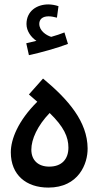

<svg xmlns="http://www.w3.org/2000/svg" viewBox="-20 -848 447 870"><path d="M111 -598C167 -610 241 -631 288 -649L272 -701C254 -694 234 -687 212 -681C189 -688 158 -709 158 -740C158 -761 173 -774 200 -774C214 -774 225 -771 238 -768L245 -820C231 -825 213 -828 199 -828C147 -828 100 -798 100 -739C100 -707 121 -679 145 -663C133 -660 119 -657 99 -652ZM199 2C336 2 378 -106 377 -176C376 -296 291 -396 175 -492L111 -420L149 -387C62 -301 29 -217 29 -158C29 -55 99 2 199 2ZM203 -93C154 -93 122 -121 122 -170C122 -217 150 -279 205 -336C270 -273 290 -227 290 -179C290 -127 260 -93 203 -93Z"/></svg>

Font: Noto Sans Arabic UI SmCn Md
Style: Regular
Weight: 500
Width: 4
Designer: Monotype Design Team, Nadine Chahine and Nizar Qandah
Foundry: Monotype Imaging Inc.
Version: Version 2.010